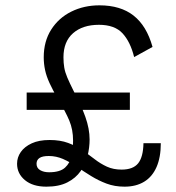

<svg xmlns="http://www.w3.org/2000/svg" viewBox="-20 -690 660 720"><path d="M80 -278V-343H467V-278ZM154 10Q103 10 73.5 -14.5Q44 -39 44 -76Q44 -100 58 -120Q72 -140 99 -152.5Q126 -165 166 -165Q206 -165 235.5 -154Q265 -143 289 -126.5Q313 -110 335 -93Q357 -76 381 -65Q405 -54 436 -54Q479 -54 498 -77.5Q517 -101 518 -153H583Q583 -100 567 -63.5Q551 -27 520.5 -8.5Q490 10 447 10Q410 10 379.5 -1.5Q349 -13 321.5 -30Q294 -47 268.5 -64.5Q243 -82 217 -93.5Q191 -105 163 -105Q139 -105 128 -97.5Q117 -90 117 -76Q117 -60 130.5 -52Q144 -44 164 -44Q205 -44 224 -61.5Q243 -79 248.5 -106.5Q254 -134 254 -163Q254 -204 240 -237.5Q226 -271 197 -319Q178 -352 166 -378Q154 -404 149 -427.5Q144 -451 144 -475Q144 -535 172 -579Q200 -623 247.5 -646.5Q295 -670 353 -670Q432 -670 481 -631.5Q530 -593 552 -514L483 -476Q469 -533 439.5 -565Q410 -597 351 -597Q290 -597 254 -565.5Q218 -534 218 -475Q218 -454 221 -436.5Q224 -419 232.5 -399Q241 -379 256 -349Q284 -297 300 -252Q316 -207 316 -167Q316 -137 308.5 -106Q301 -75 282.5 -48.5Q264 -22 232.5 -6Q201 10 154 10Z"/></svg>

Font: Work Sans
Style: Regular
Weight: 400
Designer: Wei Huang
Foundry: Wei Huang
Version: Version 2.006; ttfautohint (v1.8.1.43-b0c9)